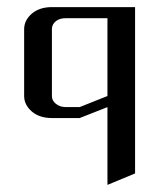

<svg xmlns="http://www.w3.org/2000/svg" viewBox="-20 -332 448 540"><path d="M47.9 -62V-250Q47.9 -274.9 69.8 -293.9Q91.3 -312 126 -312H359.9V155.8L282.2 188V-30.8L204.1 0H126Q91.3 0 69.8 -18.1Q47.9 -37.1 47.9 -62ZM126 -62Q126 -48.8 137.2 -40Q148.9 -30.8 165 -30.8H204.1L282.2 -62V-280.8H165Q147.5 -280.8 137.2 -272.5Q126 -263.7 126 -250Z"/></svg>

Font: Hhenum
Style: Regular
Weight: 400
Designer: T. Christopher White
Version: Version 1.0